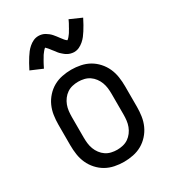

<svg xmlns="http://www.w3.org/2000/svg" viewBox="-185 -859 871 968"><g transform="rotate(-30 250.0 -375.0)"><path d="M250 8Q223 8 196 2.5Q169 -3 146 -16Q123 -29 104.5 -49.5Q86 -70 75 -94.5Q64 -119 60 -146Q56 -173 56 -200V-320Q56 -347 60 -374Q64 -401 75 -425.5Q86 -450 104.5 -470.5Q123 -491 146 -504Q169 -517 196 -522.5Q223 -528 250 -528Q277 -528 304 -522.5Q331 -517 354 -504Q377 -491 395.5 -470.5Q414 -450 425 -425.5Q436 -401 440 -374Q444 -347 444 -320V-200Q444 -173 440 -146Q436 -119 425 -94.5Q414 -70 395.5 -49.5Q377 -29 354 -16Q331 -3 304 2.5Q277 8 250 8ZM250 -62Q267 -62 284 -66Q301 -70 315 -79.5Q329 -89 339.5 -103Q350 -117 356 -133Q362 -149 364 -166Q366 -183 366 -200V-320Q366 -337 364 -354Q362 -371 356 -387Q350 -403 339.5 -417Q329 -431 315 -440.5Q301 -450 284 -454Q267 -458 250 -458Q233 -458 216 -454Q199 -450 185 -440.5Q171 -431 160.5 -417Q150 -403 144 -387Q138 -371 136 -354Q134 -337 134 -320V-200Q134 -183 136 -166Q138 -149 144 -133Q150 -117 160.5 -103Q171 -89 185 -79.5Q199 -70 216 -66Q233 -62 250 -62ZM308 -597Q303 -597 298 -598Q293 -599 288.5 -600Q284 -601 279.5 -603Q275 -605 270.5 -607.5Q266 -610 262.5 -612.5Q259 -615 255.5 -618Q252 -621 248 -624.5Q244 -628 240.5 -631.5Q237 -635 234 -639Q231 -643 228.5 -646.5Q226 -650 223 -653.5Q220 -657 216.5 -661.5Q213 -666 210 -670Q207 -674 204 -677.5Q201 -681 197.5 -684.5Q194 -688 192 -690Q189 -688 187 -686Q185 -684 181.5 -680Q178 -676 177 -674.5Q176 -673 174 -670.5Q172 -668 170.5 -666Q169 -664 167 -661Q165 -658 163.5 -655Q162 -652 160 -649Q158 -646 156 -642.5Q154 -639 152 -635.5Q150 -632 147.5 -627.5Q145 -623 143 -619Q141 -615 138.5 -610Q136 -605 134 -601L66 -630Q75 -648 83.5 -663Q92 -678 100 -690.5Q108 -703 116 -713.5Q124 -724 136 -734.5Q148 -745 162 -751.5Q176 -758 192 -758Q202 -758 211.5 -755.5Q221 -753 229.5 -748Q238 -743 245.5 -737Q253 -731 259.5 -723.5Q266 -716 271 -709.5Q276 -703 283 -693.5Q290 -684 295.5 -677.5Q301 -671 308 -666Q311 -668 313 -669.5Q315 -671 318.5 -675Q322 -679 323 -680.5Q324 -682 326 -684.5Q328 -687 329.5 -689Q331 -691 333 -694Q335 -697 336.5 -700Q338 -703 340 -706Q342 -709 344 -712.5Q346 -716 348 -720Q350 -724 352.5 -728Q355 -732 357 -736Q359 -740 361.5 -745Q364 -750 366 -755L434 -725Q425 -707 416.5 -692Q408 -677 400 -664.5Q392 -652 384 -641.5Q376 -631 364 -620.5Q352 -610 338 -603.5Q324 -597 308 -597Z"/></g></svg>

Font: Iosevka www.saffi
Style: Regular
Weight: 400
Monospace: yes
Designer: Belleve Invis
Foundry: Belleve Invis
Version: Version 22.0.2; ttfautohint (v1.8.3)